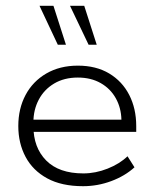

<svg xmlns="http://www.w3.org/2000/svg" viewBox="-20 -631 532 661"><path d="M266 10Q192 10 142.5 -17Q93 -44 68 -91Q43 -138 43 -197Q43 -257 68 -304Q93 -351 139.5 -378Q186 -405 248 -405Q311 -405 356 -378Q401 -351 425 -304Q449 -257 449 -197V-177H77V-219H398Q397 -260 378.5 -293Q360 -326 326.5 -345Q293 -364 248 -364Q201 -364 166.5 -343.5Q132 -323 113.5 -288Q95 -253 95 -210V-197Q95 -123 139 -78.5Q183 -34 267 -34Q309 -34 350.5 -50.5Q392 -67 419 -93L443 -55Q410 -25 363 -7.5Q316 10 266 10ZM285 -477 221 -611H270L313 -477ZM179 -477 116 -611H164L207 -477Z"/></svg>

Font: Rokkitt Light
Style: Regular
Weight: 300
Version: Version 3.103